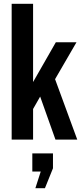

<svg xmlns="http://www.w3.org/2000/svg" viewBox="-20 -730 425 1004"><path d="M41 0V-710H153V-301L272 -509H380L268 -316L384 0H270L190 -225L153 -160V0ZM165 254 193 167H149V72H257V150L215 254Z"/></svg>

Font: Special Gothic Condensed Medium
Style: Regular
Weight: 500
Width: 3
Designer: Alistair McCready
Foundry: Monolith
Version: Version 1.000; ttfautohint (v1.8.4.7-5d5b)